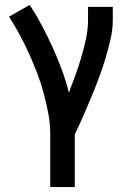

<svg xmlns="http://www.w3.org/2000/svg" viewBox="-20 -548 540 783"><path d="M185 215V0Q185 -43 177 -85Q169 -127 158 -168.5Q147 -210 131.5 -250Q116 -290 98.5 -329Q81 -368 60.5 -406Q40 -444 17 -480L101 -528Q128 -487 151 -443.5Q174 -400 194.5 -355Q215 -310 232 -264Q249 -218 261 -170Q275 -206 288 -242.5Q301 -279 312 -316Q323 -353 331 -391Q339 -429 339 -468V-520H440V-468Q440 -427 430.5 -386.5Q421 -346 409 -306.5Q397 -267 382.5 -228Q368 -189 352 -151Q336 -113 319.5 -75Q303 -37 285 0V215Z"/></svg>

Font: Iosevka SS04 Semibold
Style: Regular
Weight: 600
Monospace: yes
Designer: Belleve Invis
Foundry: Belleve Invis
Version: Version 19.0.0; ttfautohint (v1.8.4)